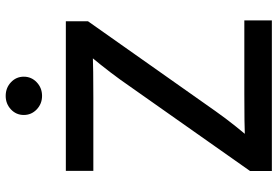

<svg xmlns="http://www.w3.org/2000/svg" viewBox="-171 -809 980 678"><g transform="rotate(-90 319.0 -470.0)"><path d="M54.2 0V-77.1L377 -535.6Q401.4 -569.3 428.7 -603.5Q456.1 -637.7 483.9 -671.4L495.1 -634.3Q449.7 -631.3 403.6 -630.9Q357.4 -630.4 312 -630.4H54.7V-727.5H583V-649.4L265.6 -199.2Q240.2 -163.1 211.4 -127.2Q182.6 -91.3 153.3 -56.2L142.1 -93.3Q188.5 -96.2 234.6 -96.7Q280.8 -97.2 326.7 -97.2H585.9V0ZM319.3 -811.5Q291.5 -811.5 271.7 -830.3Q252 -849.1 252 -876Q252 -902.8 271.7 -921.4Q291.5 -939.9 319.3 -939.9Q347.7 -939.9 367.4 -921.4Q387.2 -902.8 387.2 -876Q387.2 -849.1 367.4 -830.3Q347.7 -811.5 319.3 -811.5Z"/></g></svg>

Font: V-Inter
Style: Medium-500
Weight: 500
Designer: Rasmus Andersson
Foundry: rsms
Version: Version 4.000;git-4146feb